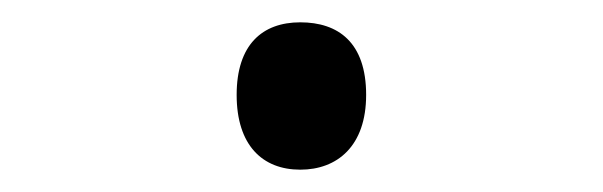

<svg xmlns="http://www.w3.org/2000/svg" viewBox="-20 -422 540 172"><path d="M249 -270C282 -270 308 -291 308 -337C308 -384 283 -402 249 -402C215 -402 192 -382 192 -337C192 -292 215 -270 249 -270Z"/></svg>

Font: Noto Sans Mono ExtraCondensed
Style: Regular
Weight: 400
Width: 2
Designer: Monotype Design Team
Foundry: Monotype Imaging Inc.
Version: Version 2.014